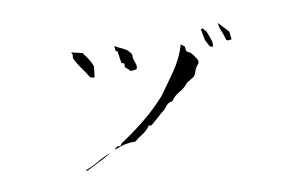

<svg xmlns="http://www.w3.org/2000/svg" viewBox="-46 -752 1092 733"><g transform="rotate(5 500.0 -385.5)"><path d="M406.7 -167.5Q406.7 -167.5 406.7 -167.5ZM412.6 -178.2V-172.4Q430.7 -186.5 442.4 -192.9Q464.4 -204.6 485.8 -209.5Q496.6 -224.6 510.3 -239.3Q523.9 -253.9 530.3 -271L531.7 -274.9L542.5 -276.9L577.1 -329.1Q586.4 -339.4 590.8 -352.5Q596.2 -368.2 613.3 -375.5Q620.1 -397 638.2 -414.1Q654.8 -430.2 662.6 -450.2L679.7 -468.3Q690.9 -478 690.9 -493.2Q690.9 -512.2 700.2 -528.8L698.2 -539.6Q688.5 -549.8 677.2 -558.6Q666 -567.4 654.3 -568.8L649.9 -569.3L642.6 -587.4L626.5 -594.7Q625 -540.5 607.4 -491.2Q589.8 -441.9 570.3 -391.6Q543.5 -337.9 508.5 -290Q473.6 -242.2 435.1 -199.2L429.7 -187H421.9ZM395 -157.7Q370.1 -141.1 348.6 -118.7Q328.1 -98.1 305.2 -82.5L314.5 -83.5L371.1 -134.3Q382.8 -146.5 395 -157.7ZM305.2 -439Q308.1 -439 309.6 -440.4L303.7 -481.9Q294.4 -495.6 282.2 -506.8Q269.5 -518.1 255.4 -528.8L211.9 -527.3Q212.4 -526.9 212.9 -526.4Q220.2 -520 220.2 -510.7Q220.2 -509.3 219.7 -507.8Q235.4 -488.3 254.9 -472.4Q274.4 -456.5 293 -439ZM407.2 -503.4H418L421.4 -489.3L445.8 -476.6L465.3 -484.4L467.3 -488.8Q466.8 -501 459 -510.3Q447.8 -523.4 445.3 -539.6Q430.7 -554.7 411.9 -557.9Q393.1 -561 374 -565.9L380.9 -547.4H387.7ZM717.3 -618.2 737.8 -596.2H750Q748.5 -610.8 741.2 -622.1Q731.4 -636.7 719.7 -651.9L701.7 -663.6V-658.7L696.8 -660.6ZM797.9 -626.5 803.2 -625 817.9 -630.4 806.6 -659.2 760.7 -688Q764.6 -673.8 774.4 -661.6Q788.1 -644 797.9 -626.5Z"/></g></svg>

Font: Bakudai
Style: ExtraLight
Weight: 200
Version: Version 1.48